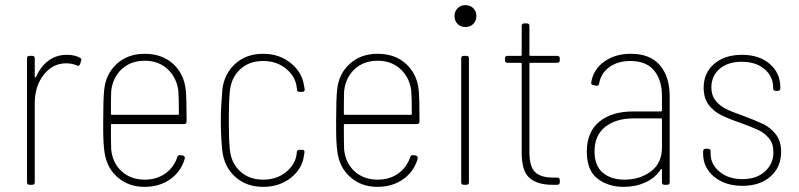

<svg xmlns="http://www.w3.org/2000/svg" viewBox="-20 -718 3104 746"><path d="M290 -494Q294 -493 295.5 -489Q297 -485 295 -481L291 -469Q288 -459 278 -464Q260 -472 235 -472Q183 -471 149 -426.5Q115 -382 115 -317V-10Q115 0 105 0H95Q85 0 85 -10V-491Q85 -501 95 -501H105Q115 -501 115 -491V-420Q115 -417 116.5 -417Q118 -417 120 -419Q138 -460 168.5 -482.5Q199 -505 240 -505Q270 -505 290 -494Z M669 -108Q672 -117 681 -115L690 -114Q694 -113 696.5 -110Q699 -107 698 -102Q684 -52 642 -22Q600 8 542 8Q479 8 436.5 -29.5Q394 -67 386 -127Q381 -162 381 -217V-251Q381 -336 385 -370Q391 -431 434 -470Q477 -509 542 -509Q610 -509 653 -469.5Q696 -430 702 -366Q705 -335 705 -246Q705 -236 695 -236H415Q411 -236 411 -232Q411 -162 412 -138Q417 -85 452.5 -52.5Q488 -20 543 -20Q589 -20 622.5 -44Q656 -68 669 -108ZM412 -364Q411 -339 411 -276Q411 -272 415 -272H671Q675 -272 675 -276Q675 -339 673 -364Q667 -416 631.5 -449Q596 -482 543 -482Q488 -482 453 -449.5Q418 -417 412 -364Z M844 -130Q838 -184 838 -251Q838 -301 844 -371Q852 -433 895 -471Q938 -509 1002 -509Q1065 -509 1109 -473.5Q1153 -438 1161 -387Q1161 -384 1162 -383Q1162 -379 1164 -371Q1164 -361 1154 -361H1145Q1134 -361 1134 -369Q1134 -376 1133 -378Q1128 -421 1091.5 -451Q1055 -481 1002 -481Q948 -481 913 -448.5Q878 -416 873 -363Q869 -324 869 -251Q869 -176 873 -137Q878 -85 913 -52.5Q948 -20 1002 -20Q1056 -20 1092.5 -50.5Q1129 -81 1133 -123V-127Q1134 -136 1144 -136H1154Q1159 -136 1161.5 -133Q1164 -130 1163 -125Q1162 -123 1162 -118Q1161 -117 1161 -114Q1155 -63 1110.5 -27.5Q1066 8 1002 8Q938 8 895 -30Q852 -68 844 -130Z M1574 -108Q1577 -117 1586 -115L1595 -114Q1599 -113 1601.5 -110Q1604 -107 1603 -102Q1589 -52 1547 -22Q1505 8 1447 8Q1384 8 1341.5 -29.5Q1299 -67 1291 -127Q1286 -162 1286 -217V-251Q1286 -336 1290 -370Q1296 -431 1339 -470Q1382 -509 1447 -509Q1515 -509 1558 -469.5Q1601 -430 1607 -366Q1610 -335 1610 -246Q1610 -236 1600 -236H1320Q1316 -236 1316 -232Q1316 -162 1317 -138Q1322 -85 1357.5 -52.5Q1393 -20 1448 -20Q1494 -20 1527.5 -44Q1561 -68 1574 -108ZM1317 -364Q1316 -339 1316 -276Q1316 -272 1320 -272H1576Q1580 -272 1580 -276Q1580 -339 1578 -364Q1572 -416 1536.5 -449Q1501 -482 1448 -482Q1393 -482 1358 -449.5Q1323 -417 1317 -364Z M1746 -656Q1746 -674 1758 -686Q1770 -698 1788 -698Q1807 -698 1819 -686Q1831 -674 1831 -656Q1831 -637 1819 -625Q1807 -613 1788 -613Q1770 -613 1758 -625Q1746 -637 1746 -656ZM1772 -10V-491Q1772 -501 1782 -501H1792Q1802 -501 1802 -491V-10Q1802 0 1792 0H1782Q1772 0 1772 -10Z M2145 -474H2041Q2037 -474 2037 -470V-127Q2037 -71 2059 -49.5Q2081 -28 2129 -28H2145Q2155 -28 2155 -18V-10Q2155 0 2145 0H2126Q2068 0 2037.5 -26.5Q2007 -53 2007 -124V-470Q2007 -474 2003 -474H1952Q1942 -474 1942 -484V-491Q1942 -501 1952 -501H2003Q2007 -501 2007 -505V-617Q2007 -627 2017 -627H2027Q2037 -627 2037 -617V-505Q2037 -501 2041 -501H2145Q2155 -501 2155 -491V-484Q2155 -474 2145 -474Z M2582 -343V-10Q2582 0 2572 0H2562Q2552 0 2552 -10V-58Q2552 -61 2550 -61.5Q2548 -62 2547 -59Q2525 -26 2487 -9Q2449 8 2403 8Q2343 8 2301.5 -24Q2260 -56 2260 -129Q2260 -205 2308.5 -245Q2357 -285 2441 -285H2548Q2552 -285 2552 -289V-345Q2552 -407 2521.5 -444Q2491 -481 2429 -481Q2381 -481 2348 -457.5Q2315 -434 2308 -394Q2306 -383 2297 -385L2286 -387Q2276 -389 2277 -397Q2285 -448 2327.5 -478.5Q2370 -509 2431 -509Q2506 -509 2544 -464.5Q2582 -420 2582 -343ZM2552 -145V-254Q2552 -258 2548 -258H2442Q2373 -258 2331.5 -225Q2290 -192 2290 -130Q2290 -74 2322 -47Q2354 -20 2406 -20Q2466 -20 2509 -52Q2552 -84 2552 -145Z M2712 -120V-130Q2712 -140 2722 -140H2731Q2741 -140 2741 -130V-121Q2741 -80 2775.5 -51Q2810 -22 2865 -22Q2919 -22 2952 -51.5Q2985 -81 2985 -127Q2985 -160 2968 -180.5Q2951 -201 2927 -212.5Q2903 -224 2856 -241Q2809 -257 2780.5 -271.5Q2752 -286 2733 -311.5Q2714 -337 2714 -377Q2714 -435 2755 -470Q2796 -505 2863 -505Q2930 -505 2971 -469.5Q3012 -434 3012 -378V-375Q3012 -365 3002 -365H2994Q2984 -365 2984 -375V-378Q2984 -421 2950.5 -449.5Q2917 -478 2862 -478Q2808 -478 2776 -450.5Q2744 -423 2744 -378Q2744 -348 2759.5 -328Q2775 -308 2799.5 -295.5Q2824 -283 2865 -269Q2916 -250 2944.5 -236.5Q2973 -223 2994 -196.5Q3015 -170 3015 -128Q3015 -69 2974 -32.5Q2933 4 2865 4Q2797 4 2754.5 -31.5Q2712 -67 2712 -120Z"/></svg>

Font: Barlow Semi Condensed Thin
Style: Regular
Weight: 250
Width: 4
Designer: Jeremy Tribby
Foundry: Tribby Type
Version: Version 1.408